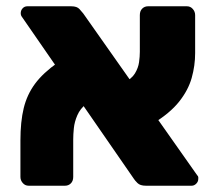

<svg xmlns="http://www.w3.org/2000/svg" viewBox="-20 -591 694 611"><path d="M444 0Q426 0 417.5 -8.5Q409 -17 406 -22L50 -537Q46 -542 46 -549Q46 -558 52 -564.5Q58 -571 67 -571H207Q225 -571 233 -562Q241 -553 245 -548L607 -34Q611 -30 611 -27Q611 -24 611 -22Q611 -13 604.5 -6.5Q598 0 590 0ZM71 0Q60 0 52.5 -8.5Q45 -17 45 -28V-144Q45 -204 55.5 -247Q66 -290 91.5 -324.5Q117 -359 164 -392L255 -261Q235 -245 226 -224Q217 -203 215 -183Q213 -163 213 -147V-28Q213 -15 205.5 -7.5Q198 0 187 0ZM467 -198 373 -327Q399 -340 409.5 -357.5Q420 -375 422.5 -393Q425 -411 425 -426V-543Q425 -556 432.5 -563.5Q440 -571 451 -571H575Q586 -571 593.5 -562.5Q601 -554 601 -543V-422Q601 -382 590 -343Q579 -304 550 -267.5Q521 -231 467 -198Z"/></svg>

Font: Rubik ExtraBold
Style: Regular
Weight: 800
Designer: Hubert and Fischer
Foundry: Hubert and Fischer
Version: Version 2.300;gftools[0.9.30]